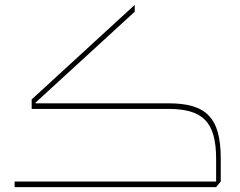

<svg xmlns="http://www.w3.org/2000/svg" viewBox="-20 -768 986 788"><path d="M40 0H867L886 -23V-117C886 -286 826 -344 671 -344H126V-347L533 -720V-748L110 -360V-321H671C812 -321 867 -268 867 -116V-23H40Z"/></svg>

Font: IBM Plex Arabic Thin
Style: Regular
Weight: 100
Designer: Mike Abbink, Paul van der Laan, Pieter van Rosmalen, Wael Morcos, Khajak Apelian
Foundry: Bold Monday
Version: Version 1.0